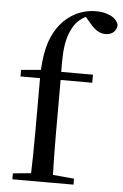

<svg xmlns="http://www.w3.org/2000/svg" viewBox="-57 -860 578 901"><g transform="rotate(5 232.5 -410.0)"><path d="M36 0V-28L151 -39H203L324 -28V0ZM120 0Q122 -57 123 -115Q124 -173 124 -230V-484H32V-515L159 -526L123 -508L124 -515Q129 -611 151.5 -668Q174 -725 213 -762Q247 -793 284 -806.5Q321 -820 359 -820Q397 -820 427 -806Q457 -792 465 -764Q464 -744 450 -730.5Q436 -717 411 -717Q390 -717 371.5 -729Q353 -741 332 -767L306 -798V-807H349V-799Q321 -796 297.5 -780.5Q274 -765 259 -742Q243 -716 233.5 -684Q224 -652 221.5 -607Q219 -562 221 -498V-230Q221 -173 222 -115Q223 -57 225 0ZM173 -484V-522H370V-484Z"/></g></svg>

Font: Noto Serif SC ExtraLight Medium
Style: Regular
Weight: 500
Version: Version 2.002-H1;hotconv 1.1.0;makeotfexe 2.6.0